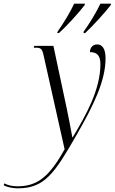

<svg xmlns="http://www.w3.org/2000/svg" viewBox="-158 -786 625 1046"><path d="M298 -614 297 -606H306C351 -648 418 -722 445 -758L447 -766H389C368 -721 331 -660 298 -614ZM156 -614 154 -606H163C209 -647 275 -721 303 -758L305 -766H246C225 -720 189 -661 156 -614ZM-61 240C85 240 139 159 261 -54C349 -208 417 -343 417 -468C417 -521 399 -544 371 -544C349 -544 332 -528 332 -502C365 -502 389 -489 389 -437C389 -298 311 -159 238 -38H236C229 -78 216 -146 206 -193L133 -536H28L26 -526H37C65 -526 72 -520 80 -482L194 27C112 175 47 229 -63 229C-94 229 -118 222 -134 213L-138 223C-119 234 -88 240 -61 240Z"/></svg>

Font: Noto Serif Display Condensed Light
Style: Italic
Weight: 300
Width: 3
Italic angle: -12°
Designer: Monotype Design Team
Foundry: Monotype Imaging Inc.
Version: Version 2.009